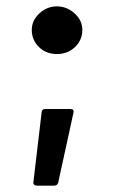

<svg xmlns="http://www.w3.org/2000/svg" viewBox="-20 -497 354 604"><path d="M85 76 111 -144Q112 -154 122 -154H202Q214 -154 211 -142L163 78Q160 87 150 87H96Q91 87 87.5 84Q84 81 85 76ZM159 -477Q190 -477 214.5 -455Q239 -433 239 -403Q239 -371 216 -349Q193 -327 159 -327Q125 -327 102.5 -349Q80 -371 80 -403Q80 -433 104 -455Q128 -477 159 -477Z"/></svg>

Font: Barlow GEO Semi Bold
Style: Regular
Weight: 600
Designer: Jeremy Tribby
Foundry: Tribby Type
Version: Version 1.408